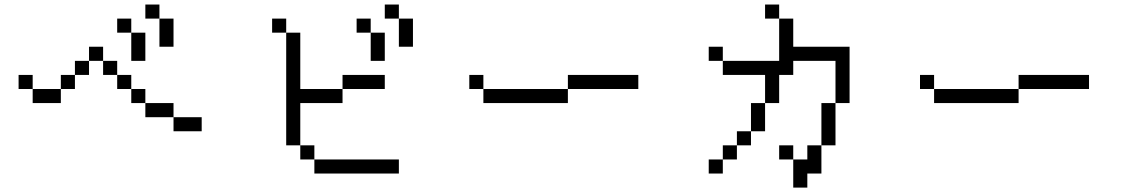

<svg xmlns="http://www.w3.org/2000/svg" viewBox="-20 -770 5040 852"><path d="M875 -187.5V-250H750V-187.5ZM750 -250V-312.5H625V-250ZM625 -312.5V-375H562.5V-312.5ZM125 -375V-312.5H250V-375ZM125 -375V-437.5H62.5V-375ZM250 -375H312.5V-437.5H250ZM562.5 -375V-437.5H500V-375ZM312.5 -437.5H375V-500H312.5ZM500 -437.5V-500H437.5V-437.5ZM375 -500H437.5V-562.5H375ZM562.5 -625Q562.5 -625 562.5 -500H625Q625 -500 625 -625ZM562.5 -625V-687.5H500V-625ZM687.5 -687.5Q687.5 -687.5 687.5 -562.5H750Q750 -562.5 750 -687.5ZM687.5 -687.5V-750H625V-687.5Z M1750 0V-62.5H1375V0ZM1687.5 -375V-437.5H1500V-375H1312.5Q1312.5 -375 1312.5 -625H1250Q1250 -625 1250 -125H1312.5V-62.5H1375V-125H1312.5V-312.5H1500V-375ZM1625 -625Q1625 -625 1625 -500H1687.5Q1687.5 -500 1687.5 -625ZM1250 -625V-687.5H1187.5V-625ZM1625 -625V-687.5H1562.5V-625ZM1750 -687.5Q1750 -687.5 1750 -562.5H1812.5Q1812.5 -562.5 1812.5 -687.5ZM1750 -687.5V-750H1687.5V-687.5Z M2812.5 -375V-437.5H2500V-375H2125V-312.5H2500V-375ZM2125 -375V-437.5H2062.5V-375Z M3562.5 0H3625Q3625 0 3625 -125H3562.5V-62.5H3500Q3500 -62.5 3500 62.5H3562.5ZM3187.5 -62.5H3125V0H3187.5ZM3187.5 -62.5H3250V-125H3187.5ZM3500 -62.5V-125H3437.5V-62.5ZM3250 -125H3312.5V-187.5H3250ZM3625 -125H3687.5V-312.5H3625ZM3312.5 -187.5H3375Q3375 -187.5 3375 -312.5H3312.5Q3312.5 -312.5 3312.5 -187.5ZM3375 -312.5H3437.5Q3437.5 -312.5 3437.5 -437.5H3500V-500H3687.5V-312.5H3750Q3750 -312.5 3750 -562.5H3500Q3500 -562.5 3500 -687.5H3437.5V-500H3187.5V-437.5H3375Q3375 -437.5 3375 -312.5ZM3187.5 -500V-562.5H3125V-500ZM3437.5 -687.5V-750H3375V-687.5Z M4812.5 -375V-437.5H4500V-375H4125V-312.5H4500V-375ZM4125 -375V-437.5H4062.5V-375Z"/></svg>

Font: Unifont
Style: Regular
Weight: 500
Version: Version 13.0.05